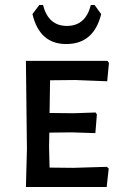

<svg xmlns="http://www.w3.org/2000/svg" viewBox="-20 -743 484 763"><path d="M243 -568Q137 -568 109 -687L136 -723H151Q172 -640 246 -640Q320 -640 341 -723H356L382 -687Q353 -568 243 -568ZM270 -76 405 -80 412 -73 404 0H83L87 -150L83 -501H407L413 -493L406 -420L279 -425L179 -424L177 -294L273 -293L360 -296L365 -288L359 -214L265 -217L176 -216L175 -159L177 -77Z"/></svg>

Font: Alegreya Sans SC Medium
Style: Regular
Weight: 500
Designer: Juan Pablo del Peral
Foundry: Huerta Tipografica
Version: Version 2.001;PS 002.001;hotconv 1.0.88;makeotf.lib2.5.64775